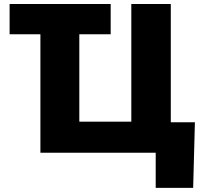

<svg xmlns="http://www.w3.org/2000/svg" viewBox="-20 -747 993 939"><path d="M924.7 171.9H741.5V0H177.6V-579.5H27V-727.3H521.3V-579.5H367.9V-152H622.2V-727.3H815.3V-149.1H933.2Z"/></svg>

Font: Linik Sans Black
Style: Regular
Weight: 900
Designer: Fonts by Rasmus Andersson / Changes by Cristiano Sobral with parts from Marc Monis
Foundry: rsms
Version: Version 3.020; ttfautohint (v1.6)